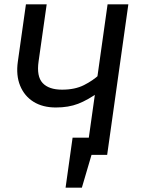

<svg xmlns="http://www.w3.org/2000/svg" viewBox="-20 -709 646 879"><path d="M235.8 -216.9Q175.7 -216.9 133.7 -242.9Q91.7 -269 72.2 -316.6Q52.7 -364.1 61.7 -427.2L98.7 -689.1H193.7L156.7 -428.2Q146.8 -359.4 175.1 -329Q203.5 -298.5 264.3 -298.5Q323.1 -298.5 364.4 -319.4Q405.7 -340.3 434.6 -367.2L436.4 -289.7Q381.6 -250.8 337.7 -233.9Q293.7 -216.9 235.8 -216.9ZM354.8 150.2H280.2L312.3 -78.6H426L437.1 0H399ZM470.6 0H375.5L472.5 -689.1H567.6Z"/></svg>

Font: Fira Sans Variable
Style: Italic
Weight: 397
Italic angle: -8°
Designer: Carrois Corporate & Edenspiekermann AG
Foundry: Carrois Corporate GbR & Edenspiekermann AG
Version: Version 4.202